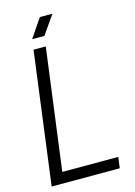

<svg xmlns="http://www.w3.org/2000/svg" viewBox="-139 -1022 769 1094"><g transform="rotate(-15 245.5 -475.0)"><path d="M210 -950.2H284.2L207 -839.8H134.8ZM426.8 0H24.9L127 -779.8H199.2L105 -64.9H435.1Z"/></g></svg>

Font: Cooper Hewitt
Style: Book Italic
Weight: 706
Designer: Village Type and Design LLC
Foundry: Cooper Hewitt Smithsonian Design Museum
Version: 1.000